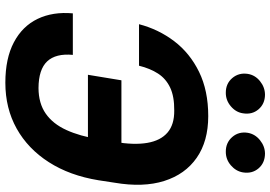

<svg xmlns="http://www.w3.org/2000/svg" viewBox="-164 -822 996 707"><g transform="rotate(90 333.5 -468.0)"><path d="M588.5 -417.6 568.2 -294.3H254.9L275.2 -417.6ZM28.7 -238.7H181.6Q175.7 -176.1 205.4 -144.3Q235.2 -112.6 303.9 -112.3Q360 -112.6 397.7 -138.8Q435.4 -165 458.1 -214.6Q480.8 -264.1 492 -333.4L501.8 -392.2Q514.1 -464.1 505.6 -513Q497.2 -561.9 467.7 -587.3Q438.3 -612.6 386.7 -612.1Q334.9 -612.6 302.1 -597.1Q269.2 -581.5 250.4 -552.4Q231.5 -523.2 221.5 -482.4H68.6Q87.4 -554.3 131.2 -612Q175.1 -669.7 244.1 -703.5Q313.2 -737.3 407 -737.3Q499.4 -737.3 560.4 -694.9Q621.4 -652.5 645.8 -575.3Q670.3 -498 652.3 -392.4L643.2 -333Q626 -227.3 576.7 -150.4Q527.4 -73.4 452.9 -31.8Q378.3 9.8 284.2 9.8Q194.5 9.8 135.3 -21.6Q76 -52.9 49 -109Q22.1 -165 28.7 -238.7ZM321.1 -802Q287.4 -801.8 266.9 -825.9Q246.4 -850.1 251.6 -883.2Q256 -909.9 278.3 -927.9Q300.6 -946 328.1 -946.3Q362.1 -946 382.2 -922.3Q402.3 -898.6 396.7 -865Q393 -839.2 370.9 -820.5Q348.9 -801.8 321.1 -802ZM538.1 -802Q504.9 -801.8 484 -825.7Q463.2 -849.7 468.6 -883.2Q473.3 -909.9 495.7 -927.9Q518.1 -946 545.1 -946.3Q579.6 -946 599.7 -922.3Q619.8 -898.6 614.3 -865Q610 -839.2 588.2 -820.5Q566.4 -801.8 538.1 -802Z"/></g></svg>

Font: Inter Tight
Style: Italic
Weight: 400
Italic angle: -9.39999°
Designer: Rasmus Andersson
Foundry: rsms
Version: Version 3.002